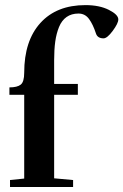

<svg xmlns="http://www.w3.org/2000/svg" viewBox="-20 -747 493 767"><path d="M20 0V-27.8L76.7 -33.7V-368.2H17.6V-397.9Q48.8 -397.9 62.7 -408.9Q76.7 -419.9 76.7 -456.5Q76.7 -584 141.4 -655.3Q206.1 -726.6 321.3 -726.6Q377.4 -726.6 415 -707.5Q452.6 -688.5 452.6 -669.4Q452.6 -653.8 430.4 -623.8Q408.2 -593.8 393.6 -593.8Q369.6 -593.8 363.3 -613.3Q351.6 -649.4 335.7 -671.1Q319.8 -692.9 293.5 -692.9Q265.6 -692.9 246.1 -679.2Q226.6 -665.5 215.8 -639.2Q205.1 -612.8 200.7 -580.8Q196.3 -548.8 196.3 -506.3V-411.6H291V-368.2H196.3V-34.7L272 -27.8V0Z"/></svg>

Font: Elstob 18pt
Style: Bold
Weight: 700
Designer: Peter S. Baker
Version: Version 1.015